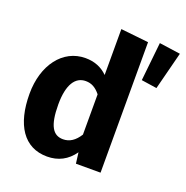

<svg xmlns="http://www.w3.org/2000/svg" viewBox="-137 -884 992 1026"><g transform="rotate(20 359.5 -371.0)"><path d="M380 -759V-498C347 -531 305 -548 254 -548C125 -548 37 -430 37 -267C37 -91 107 17 239 17C302 17 353 -9 390 -62L398 0H538V-742ZM664 -527 719 -742 599 -759 576 -540ZM288 -99C232 -99 201 -142 201 -266C201 -379 238 -433 297 -433C330 -433 355 -419 380 -388V-159C355 -119 325 -99 288 -99Z"/></g></svg>

Font: Fira Sans
Style: Bold
Weight: 700
Designer: Carrois Corporate & Edenspiekermann AG
Foundry: Carrois Corporate GbR & Edenspiekermann AG
Version: Version 4.203